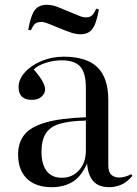

<svg xmlns="http://www.w3.org/2000/svg" viewBox="-20 -762 569 796"><path d="M194 14Q128 14 91.5 -21.5Q55 -57 55 -121Q55 -171 81 -203.5Q107 -236 168.5 -254Q230 -272 336 -276V-398Q336 -460 312.5 -486Q289 -512 236 -512Q202 -512 169.5 -501.5Q137 -491 120 -474Q146 -444 156.5 -424.5Q167 -405 167 -392Q167 -375 152.5 -361.5Q138 -348 112 -348Q57 -348 57 -401Q57 -433 83 -462Q109 -491 152 -509Q195 -527 244 -527Q339 -527 384 -483Q429 -439 429 -347V-77Q429 -49 441.5 -37.5Q454 -26 473 -26Q498 -26 524 -40L529 -33Q506 -6 482 4Q458 14 434 14Q389 14 367 -10.5Q345 -35 341 -84Q316 -29 280 -7.5Q244 14 194 14ZM236 -25Q280 -25 308 -56.5Q336 -88 336 -138V-262Q269 -261 228.5 -249Q188 -237 170 -209Q152 -181 152 -132Q152 -81 173.5 -53Q195 -25 236 -25ZM315 -620Q295 -620 275.5 -626.5Q256 -633 227 -645Q198 -657 184 -662.5Q170 -668 163.5 -669.5Q157 -671 151 -671Q137 -671 127.5 -665Q118 -659 108 -636L97 -639Q108 -699 124.5 -720.5Q141 -742 173 -742Q193 -742 210.5 -736Q228 -730 258 -717Q297 -701 310.5 -695.5Q324 -690 337 -690Q351 -690 360 -697Q369 -704 379 -726L390 -723Q379 -661 362 -640.5Q345 -620 315 -620Z"/></svg>

Font: Literata 72pt
Style: Regular
Weight: 400
Designer: Latin by Veronika Burian and Jose Scaglione. Greek by Irene Vlachou. Cyrillic by Vera Evstafieva.
Foundry: TypeTogether
Version: Version 3.002